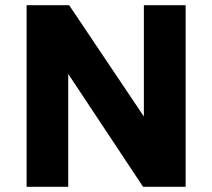

<svg xmlns="http://www.w3.org/2000/svg" viewBox="-20 -720 818 740"><path d="M82.5 0V-700H246.5L534.5 -271V-700H695.5V0H531.5L243 -435V0Z"/></svg>

Font: Geologica Thin Roman
Style: Bold
Weight: 700
Version: Version 1.010;gftools[0.9.28]